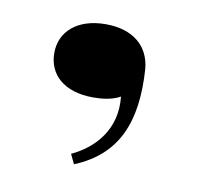

<svg xmlns="http://www.w3.org/2000/svg" viewBox="-45 -764 387 372"><g transform="rotate(10 148.5 -578.0)"><path d="M113 -458 122 -439C205 -473 233 -541 226 -645C222 -689 190 -717 136 -717C80 -717 47 -687 47 -645C47 -603 78 -573 136 -573C153 -573 173 -575 189 -584C196 -519 156 -478 113 -458Z"/></g></svg>

Font: Sprat Extended Black
Style: Regular
Weight: 900
Width: 9
Designer: Ethan Nakache
Foundry: Collletttivo
Version: Version 2.000;Glyphs 3.2 (3217)